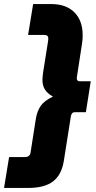

<svg xmlns="http://www.w3.org/2000/svg" viewBox="-69 -750 475 950"><path d="M184 -730Q258 -730 299 -689Q340 -648 340 -576Q340 -566 339.5 -556Q339 -546 337 -535L311 -366Q311 -365 311 -364Q311 -363 311 -362Q311 -356 314.5 -352Q318 -348 325 -348H380L356 -195H301Q293 -195 288.5 -190Q284 -185 282 -177L247 45Q236 115 193.5 147.5Q151 180 70 180H-49L-24 27H57Q67 27 74 21Q81 15 82 6L108 -160Q114 -199 132 -225.5Q150 -252 193 -272Q165 -288 153 -307.5Q141 -327 141 -355Q141 -363 142 -371.5Q143 -380 144 -390L168 -541Q169 -547 169.5 -552Q170 -557 170 -560Q170 -577 151 -577H70L95 -730Z"/></svg>

Font: MuseoModerno Thin Black
Style: Italic
Weight: 900
Italic angle: -9°
Version: Version 1.003